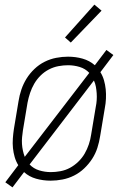

<svg xmlns="http://www.w3.org/2000/svg" viewBox="-20 -773 540 830"><path d="M34 37 3 15 59 -59Q49 -75 43.5 -94Q38 -113 36 -133Q34 -153 35.5 -174Q37 -195 40 -215L60 -335Q64 -361 72.5 -386Q81 -411 95 -433.5Q109 -456 129 -475Q149 -494 173 -506Q197 -518 223 -523Q249 -528 274 -528Q307 -528 337 -519.5Q367 -511 390 -491L440 -557L470 -535L414 -461Q424 -445 429.5 -426Q435 -407 437 -387Q439 -367 438 -346Q437 -325 433 -305L413 -185Q409 -159 401 -134Q393 -109 378.5 -86.5Q364 -64 344 -45Q324 -26 300 -14Q276 -2 250 3Q224 8 199 8Q166 8 136 -0.5Q106 -9 84 -29ZM87 -95 366 -458Q349 -476 324.5 -483.5Q300 -491 274 -491Q254 -491 232.5 -487Q211 -483 191 -472.5Q171 -462 155 -446Q139 -430 128 -411Q117 -392 110 -371Q103 -350 99 -329L79 -209Q77 -195 75.5 -180Q74 -165 75 -150.5Q76 -136 79 -122Q82 -108 87 -95ZM200 -29Q220 -29 241.5 -33Q263 -37 282.5 -47.5Q302 -58 318.5 -74Q335 -90 346 -109Q357 -128 364 -149Q371 -170 374 -191L394 -311Q397 -325 398 -340Q399 -355 398 -369.5Q397 -384 394.5 -398Q392 -412 386 -425L108 -62Q125 -44 149.5 -36.5Q174 -29 200 -29ZM286 -589 261 -611 388 -753 419 -727Z"/></svg>

Font: Iosevka Extralight
Style: Italic
Weight: 200
Italic angle: -9°
Monospace: yes
Designer: Belleve Invis
Foundry: Belleve Invis
Version: Version 32.5.0; ttfautohint (v1.8.4)